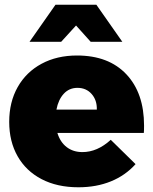

<svg xmlns="http://www.w3.org/2000/svg" viewBox="-20 -786 649 813"><path d="M590 -254Q590 -233 589 -223H223Q235 -184 262.5 -163Q290 -142 329 -142Q392 -142 449 -194L554 -91Q511 -43 449.5 -18Q388 7 312 7Q222 7 156 -27.5Q90 -62 54.5 -124.5Q19 -187 19 -270Q19 -354 55 -417.5Q91 -481 156 -516Q221 -551 306 -551Q440 -551 515 -471.5Q590 -392 590 -254ZM308 -414Q273 -414 250 -389Q227 -364 219 -322H390Q391 -362 368 -388Q345 -414 308 -414ZM498 -609H364L302 -678L239 -609H105L215 -766H388Z"/></svg>

Font: #9Slide03 Montserrat ExtraBold
Style: Regular
Weight: 800
Designer: Julieta Ulanovsky
Foundry: Julieta Ulanovsky
Version: Version 6.001